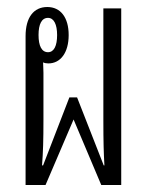

<svg xmlns="http://www.w3.org/2000/svg" viewBox="-20 -528 419 548"><path d="M53 0H110L190 -187L269 0H326V-504H275V-186C275 -121 276 -92 278 -56H276L200 -250H178L103 -56H100C103 -95 104 -128 104 -186V-320C104 -332 103 -342 103 -350C107 -348 112 -347 118 -347C153 -347 176 -378 176 -428C176 -478 153 -508 115 -508C76 -508 53 -478 53 -425ZM117 -379C99 -379 90 -397 90 -428C90 -459 99 -477 117 -477C134 -477 143 -458 143 -428C143 -397 134 -379 117 -379Z"/></svg>

Font: Noto Sans Thai Looped UI Condensed Light
Style: Regular
Weight: 300
Width: 3
Designer: Cadson Demak Team
Foundry: Cadson Demak Co., Ltd.
Version: Version 1.000